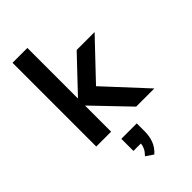

<svg xmlns="http://www.w3.org/2000/svg" viewBox="-295 -785 1143 1143"><g transform="rotate(-45 277.0 -213.5)"><path d="M65 0V-705H190V-281H192L389 -489H540L318 -255L554 0H401L192 -218H190V0ZM276 278 229 246Q247 228 255.5 211Q264 194 266 175H203V73H333V140Q333 181 320 215.5Q307 250 276 278Z"/></g></svg>

Font: Nunito Sans
Style: Bold
Weight: 700
Designer: Vernon Adams
Foundry: Vernon Adams
Version: Version 3.101; ttfautohint (v1.8.4.7-5d5b);gftools[0.9.27]